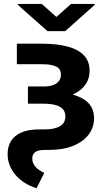

<svg xmlns="http://www.w3.org/2000/svg" viewBox="-20 -774 577 1004"><path d="M68.2 -545.5H197.1Q279.5 -545.5 335.4 -530Q391.3 -514.6 420.1 -483.1Q448.9 -451.7 448.5 -403.8Q448.5 -357.6 420.8 -323.9Q393.1 -290.1 340.4 -271.8Q287.6 -253.6 211.6 -253.6H126.1V-321.7H210.2Q253.2 -321.7 276.1 -338.6Q299 -355.5 298.7 -384.6Q298.3 -413.7 273.8 -426Q249.3 -438.2 197.1 -438.2H68.2ZM126.1 -296.9H208.1Q334.9 -296.9 403.2 -263.3Q471.6 -229.8 471.9 -156.6Q471.9 -108.3 443.9 -70.8Q415.8 -33.4 363.3 -11.7Q310.7 9.9 237.2 9.9H212.4Q148.1 9.9 148.8 55.4Q148.4 100.9 211.6 130L171.2 210.2Q101.6 188.2 61.1 140.6Q20.6 93 19.9 33.4Q19.5 -29.8 62.1 -63.6Q104.8 -97.3 184.3 -97.3H213.4Q266.7 -97.3 294.6 -114.7Q322.4 -132.1 321.7 -165.8Q321.7 -199.9 292.6 -215.9Q263.5 -231.9 206 -231.9H126.1ZM198.2 -753.6 274.9 -685.4 351.9 -753.6H475.5V-748.9L321 -611.2H228.3L72.8 -748.9V-753.6Z"/></svg>

Font: InterMG
Style: Bold
Weight: 700
Designer: Rasmus Andersson
Foundry: rsms
Version: Version 3.019;December 26, 2023;FontCreator 15.0.0.2955 64-b